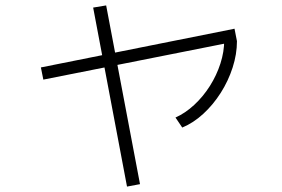

<svg xmlns="http://www.w3.org/2000/svg" viewBox="-20 -634 1040 709"><path d="M140 -340 131 -385 846 -528 855 -482ZM449 55 324 -606 372 -614 497 46ZM628 -200Q664 -216 697 -246.5Q730 -277 755 -316.5Q780 -356 794 -399.5Q808 -443 808 -486L855 -482Q855 -434 839 -384.5Q823 -335 795 -291Q767 -247 730.5 -213.5Q694 -180 653 -163Z"/></svg>

Font: M PLUS 1 Code Light
Style: Regular
Weight: 300
Designer: Coji Morishita
Foundry: UNDERFOREST DESIGN
Version: Version 1.002